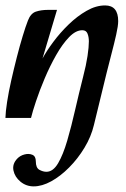

<svg xmlns="http://www.w3.org/2000/svg" viewBox="-32 -430 461 700"><path d="M90.8 249.5Q63.5 249.5 42.7 232.4Q22 215.3 17.1 191.7Q12.2 168 30.8 148.4Q41.5 137.2 57.4 133.1Q73.2 128.9 85.9 134.3Q98.6 139.6 98.6 158.2Q98.6 182.1 111.8 189.2Q125 196.3 137.2 196.3Q161.6 196.3 179.9 165Q198.2 133.8 213.1 82.8Q228 31.7 241.9 -29.3Q255.9 -90.3 271 -149.9Q282.2 -192.9 287.1 -225.8Q292 -258.8 292 -279.3Q292 -294.9 287.1 -307.4Q282.2 -319.8 268.1 -319.8Q244.1 -319.8 219.7 -294.4Q195.3 -269 172.6 -229Q149.9 -189 131.1 -144.5Q112.3 -100.1 99.4 -61.3Q86.4 -22.5 81.1 0H-12.2Q-11.7 -22.5 -6.1 -58.6Q-0.5 -94.7 9 -137Q18.6 -179.2 29.3 -221.2Q40 -263.2 50.8 -298.6Q61.5 -334 69.8 -355Q79.6 -380.9 98.6 -387.5Q117.7 -394 143.1 -394H175.8L123 -216.8Q137.7 -244.1 162.4 -277.3Q187 -310.5 218.3 -340.8Q249.5 -371.1 283.7 -390.6Q317.9 -410.2 351.1 -410.2Q398.9 -410.2 398.9 -353Q398.9 -335.9 391.6 -303.5Q384.3 -271 374.5 -233.9Q364.7 -196.8 356.9 -165L310.5 25.4Q300.3 68.4 276.1 108.4Q252 148.4 220.2 180.4Q188.5 212.4 154.8 231Q121.1 249.5 90.8 249.5Z"/></svg>

Font: Norican
Style: Regular
Weight: 400
Designer: Vernon Adams
Foundry: Vernon Adams
Version: Version 1.100; ttfautohint (v1.8.4.7-5d5b);gftools[0.9.33]